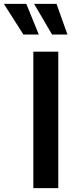

<svg xmlns="http://www.w3.org/2000/svg" viewBox="-94 -965 396 985"><path d="M77 0V-700H205V0ZM252 -788H173L81 -945H196ZM105 -788H26L-74 -945H41Z"/></svg>

Font: Cabin VF Beta
Style: Regular
Weight: 400
Designer: Pablo Impallari
Foundry: Pablo Impallari. http://www.impallari.com Igino Marini. http://www.ikern.com
Version: Version 2.200